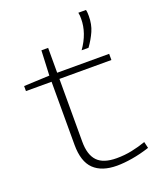

<svg xmlns="http://www.w3.org/2000/svg" viewBox="-145 -867 796 965"><g transform="rotate(-20 252.5 -384.5)"><path d="M313 10Q232 10 189.5 -31Q147 -72 147 -162V-499H10V-526L147 -532L153 -665H189V-532H467V-499H189V-163Q189 -93 221 -59.5Q253 -26 324 -26Q366 -26 405 -34Q444 -42 481 -55L489 -21Q440 -5 394.5 2.5Q349 10 313 10ZM343 -596Q395 -669 395 -746Q395 -755 394.5 -763Q394 -771 392 -779H433Q435 -771 435.5 -762.5Q436 -754 436 -746Q436 -701 420.5 -666Q405 -631 380 -596Z"/></g></svg>

Font: Georama Extended ExtraLight
Style: Regular
Weight: 200
Width: 7
Designer: Jean-Baptiste Levee
Foundry: Production Type
Version: Version 1.000